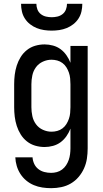

<svg xmlns="http://www.w3.org/2000/svg" viewBox="-20 -760 540 1003"><path d="M247 223Q224 223 201 219.5Q178 216 156.5 207Q135 198 117 183Q99 168 86.5 148.5Q74 129 67.5 107Q61 85 60 62H150Q151 79 158.5 95.5Q166 112 180 123Q194 134 211.5 138.5Q229 143 247 143Q262 143 277 139Q292 135 304.5 125.5Q317 116 325.5 103Q334 90 339 75.5Q344 61 346 45.5Q348 30 348 15V-88Q340 -67 327 -48.5Q314 -30 296.5 -17Q279 -4 257 2Q235 8 213 8Q188 8 164 1Q140 -6 120.5 -21.5Q101 -37 88 -58Q75 -79 67.5 -102.5Q60 -126 57 -150.5Q54 -175 54 -200V-320Q54 -345 57 -369.5Q60 -394 67.5 -417.5Q75 -441 88 -462Q101 -483 120.5 -498.5Q140 -514 164 -521Q188 -528 213 -528Q235 -528 257 -522Q279 -516 296.5 -503Q314 -490 327 -471.5Q340 -453 348 -432V-520H438V15Q438 42 434 68.5Q430 95 419 119.5Q408 144 390.5 164.5Q373 185 350 198.5Q327 212 300.5 217.5Q274 223 247 223ZM249 -72Q264 -72 279 -76Q294 -80 306.5 -89.5Q319 -99 327 -112Q335 -125 340 -139.5Q345 -154 346.5 -169.5Q348 -185 348 -200V-320Q348 -335 346.5 -350.5Q345 -366 340 -380.5Q335 -395 327 -408Q319 -421 306.5 -430.5Q294 -440 279 -444Q264 -448 249 -448Q226 -448 204 -438Q182 -428 168 -409Q154 -390 149 -366.5Q144 -343 144 -320V-200Q144 -177 149 -153.5Q154 -130 168 -111Q182 -92 204 -82Q226 -72 249 -72ZM250 -600Q230 -600 210 -603Q190 -606 171.5 -613.5Q153 -621 137 -633.5Q121 -646 110 -663Q99 -680 94.5 -700Q90 -720 90 -740H170Q170 -725 175.5 -710.5Q181 -696 193 -686.5Q205 -677 220 -673.5Q235 -670 250 -670Q265 -670 280 -673.5Q295 -677 307 -686.5Q319 -696 324.5 -710.5Q330 -725 330 -740H410Q410 -720 405.5 -700Q401 -680 390 -663Q379 -646 363 -633.5Q347 -621 328.5 -613.5Q310 -606 290 -603Q270 -600 250 -600Z"/></svg>

Font: Iosevka SS04 Medium
Style: Regular
Weight: 500
Monospace: yes
Designer: Belleve Invis
Foundry: Belleve Invis
Version: Version 19.0.0; ttfautohint (v1.8.4)